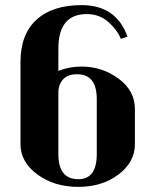

<svg xmlns="http://www.w3.org/2000/svg" viewBox="-20 -720 592 750"><path d="M507 -157Q507 -87 443 -38.5Q379 10 285.5 10Q192 10 126 -38.5Q60 -87 60 -157V-477Q60 -586 122.5 -643Q185 -700 299 -700Q434 -700 478 -577L452 -568Q439 -602 404 -633.5Q369 -665 319 -665Q208 -665 208 -530V-443Q250 -460 298 -460Q379 -460 443 -413Q507 -366 507 -294ZM358 -118V-333Q358 -430 281 -430Q244 -430 226 -409.5Q208 -389 208 -358V-118Q208 -20 286 -20Q358 -20 358 -118Z"/></svg>

Font: Trochut
Style: Bold
Weight: 700
Designer: Andreu Balius
Foundry: Andreu Balius
Version: Version 1.001